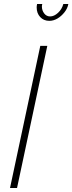

<svg xmlns="http://www.w3.org/2000/svg" viewBox="-20 -938 361 958"><path d="M181 -709H216L65 0H30ZM230 -856Q250 -856 269.5 -874Q289 -892 296 -918H321Q317 -896 301.5 -876.5Q286 -857 266.5 -845.5Q247 -834 226 -834Q198 -834 180.5 -853Q163 -872 163 -901Q163 -905 163.5 -909Q164 -913 165 -918H191Q190 -915 189.5 -911.5Q189 -908 189 -906Q189 -886 200.5 -871Q212 -856 230 -856Z"/></svg>

Font: Raleway Thin ExtraLight
Style: Italic
Weight: 250
Italic angle: -12°
Version: Version 4.026